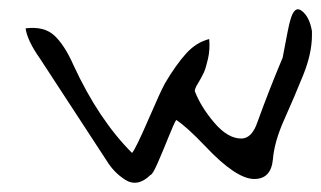

<svg xmlns="http://www.w3.org/2000/svg" viewBox="-20 -476 691 413"><path d="M630 -452Q646 -439 651 -409Q651 -404 651 -400Q651 -361 632 -314Q613 -267 591.5 -219Q570 -171 567 -133Q563 -91 527 -91Q488 -91 422 -161Q381 -204 359 -218Q354 -210 342 -180Q330 -150 319 -125Q308 -100 304 -100Q290 -86 276 -83.5Q262 -81 249 -89.5Q236 -98 226.5 -108Q217 -118 209 -131L66 -350Q39 -388 35 -415Q75 -420 97 -399.5Q119 -379 138 -336Q192 -219 264 -147Q272 -156 299 -218.5Q326 -281 335 -297Q358 -336 380 -360.5Q402 -385 430 -392Q432 -370 427.5 -350Q423 -330 418.5 -320Q414 -310 402 -290Q399 -284 399 -280Q412 -246 441 -212Q470 -178 499 -178Q522 -178 534 -214Q559 -283 588 -352Q601 -422 604 -431Q613 -466 630 -452Z"/></svg>

Font: Long Cang
Style: Regular
Weight: 400
Designer: ZhongQi
Foundry: ZhongQi
Version: Version 2.001